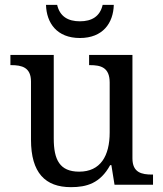

<svg xmlns="http://www.w3.org/2000/svg" viewBox="-20 -763 675 793"><path d="M310 -606C405 -606 448 -668 450 -743H404C393 -695 359 -675 310 -675C261 -675 227 -695 216 -743H170C172 -668 215 -606 310 -606ZM273 10C338 10 394 -6 435 -81H440L453 0H612V-42H609C565 -42 527 -50 527 -109V-536H348V-494H351C396 -494 433 -485 433 -422V-216C433 -119 395 -54 307 -54C226 -54 202 -104 202 -191V-536H23V-494H26C70 -494 108 -485 108 -426V-186C108 -49 167 10 273 10Z"/></svg>

Font: Noto Serif Thai
Style: Regular
Weight: 400
Designer: Monotype Design Team
Foundry: Monotype Imaging Inc.
Version: Version 1.901